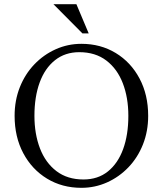

<svg xmlns="http://www.w3.org/2000/svg" viewBox="-20 -890 780 920"><path d="M370 -680Q462 -680 534.5 -636Q607 -592 648.5 -514Q690 -436 690 -335Q690 -261 665 -198Q640 -135 595.5 -88.5Q551 -42 493 -16Q435 10 370 10Q278 10 205.5 -34Q133 -78 91.5 -156Q50 -234 50 -335Q50 -409 75 -472Q100 -535 144.5 -581.5Q189 -628 247 -654Q305 -680 370 -680ZM380 -30Q449 -30 497 -68.5Q545 -107 570 -175.5Q595 -244 595 -335Q595 -422 568.5 -491Q542 -560 489.5 -600Q437 -640 360 -640Q292 -640 243.5 -601.5Q195 -563 170 -494.5Q145 -426 145 -335Q145 -248 171.5 -179Q198 -110 250.5 -70Q303 -30 380 -30ZM236 -870H346L405 -730H375Z"/></svg>

Font: Brygada 1918
Style: Regular
Weight: 400
Designer: Mateusz Machalski | Borys Kosmynka | Przemek Hoffer
Foundry: NIEPODLEGLA 2018
Version: Version 3.006